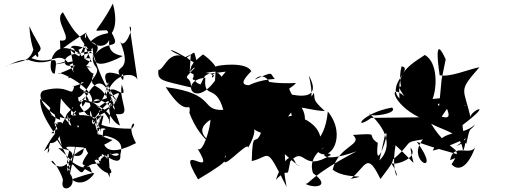

<svg xmlns="http://www.w3.org/2000/svg" viewBox="-20 -1006 2850 1080"><path d="M369 -641C538 -714 271 -605 466 -570L518 -573L483 -577C316 -629 460 -577 491 -678C422 -682 499 -664 310 -591C290 -618 549 -504 490 -407C464 -533 334 -554 477 -477C304 -321 383 -398 328 -307C345 -340 207 -298 365 -272C382 -298 325 -450 389 -278C254 -492 215 -363 318 -332C312 -464 345 -518 315 -472C323 -441 346 -422 467 -298C426 -350 394 -383 436 -542C497 -551 346 -504 398 -524C381 -444 380 -539 225 -497C160 -467 291 -300 408 -347C352 -345 423 -390 474 -483C343 -561 420 -497 411 -371C553 -378 445 -527 627 -390C568 -609 506 -534 470 -472C430 -410 565 -468 533 -336C398 -399 346 -294 400 -437C350 -380 475 -345 426 -410C334 -250 287 -294 271 -359C259 -362 289 -359 327 -187C267 -298 208 -352 205 -450C370 -328 237 -299 305 -314C249 -199 357 -225 374 -32C395 -121 421 -250 413 -230C406 -322 332 -358 227 -155C297 -222 219 -72 262 -201C330 -197 338 -329 268 -257C351 -262 311 -182 448 -181C598 -86 608 -137 563 -120C483 -196 502 -277 622 -289C542 -188 478 -243 502 -259C548 -345 557 -183 483 -348C368 -207 446 -223 412 -306C324 -278 501 -330 381 -265C480 -267 412 -137 389 -251C438 -167 348 -5 270 -96C271 -130 344 2 333 12C315 91 428 47 374 -30C374 -70 325 -65 397 -82C358 -133 305 -175 308 -174C394 -159 401 -155 372 -63C306 58 372 -4 499 -32C465 -124 502 -3 361 -113C497 38 392 -79 549 -93C424 -82 424 -63 510 -30C446 66 315 27 370 -161C303 -200 456 -169 498 -176C388 -29 468 -91 557 -87C531 -53 512 -206 586 -109C579 -87 589 -270 598 -8L549 -104C675 -10 562 -4 512 -103C560 -128 594 -181 510 -183C543 -309 499 -315 491 -383C477 -363 481 -281 721 -282C766 -333 678 -322 745 -201C649 -152 538 -122 561 -274C470 -226 504 -150 439 -265C469 -145 442 -118 393 -132C534 -238 472 -129 614 -219C579 -221 447 -307 458 -228C545 -146 665 -49 657 -136C667 -181 680 -233 512 -253C548 -220 505 -257 555 -358C427 -252 419 -123 573 -92C494 -92 608 -161 606 -137C701 -170 617 -57 535 -223C566 -249 609 -303 528 -277C500 -419 546 -290 637 -463C596 -350 427 -367 618 -452C494 -354 468 -257 548 -365C511 -207 447 -166 501 -335C583 -215 498 -342 562 -356C516 -167 590 -316 470 -361C342 -484 524 -468 593 -333C598 -244 599 -420 601 -501C636 -518 700 -433 665 -529C643 -427 747 -334 597 -372C578 -490 622 -406 655 -300C590 -328 617 -400 461 -432C421 -365 469 -460 403 -429C513 -461 525 -386 562 -460C640 -631 518 -493 615 -406C702 -575 614 -406 423 -437C405 -539 387 -356 502 -561C564 -644 488 -610 504 -704C523 -645 564 -511 639 -434C563 -554 530 -628 655 -585C684 -504 676 -632 662 -571C604 -651 736 -579 655 -775C678 -717 739 -860 709 -856L753 -557C743 -597 627 -613 575 -467C532 -544 474 -504 507 -594C477 -582 416 -747 420 -725C505 -766 491 -805 598 -821C609 -727 495 -722 466 -819C456 -654 321 -639 497 -626C493 -616 467 -675 361 -566C447 -581 408 -597 500 -738C513 -678 483 -595 671 -691C544 -712 623 -805 579 -836C483 -835 519 -802 615 -986C666 -799 552 -779 597 -841C674 -711 590 -791 516 -703C576 -786 419 -760 467 -824C284 -713 327 -699 317 -778C411 -767 273 -893 334 -937C448 -729 407 -887 496 -656C286 -742 418 -765 401 -701L501 -722C314 -786 395 -730 394 -598C323 -759 289 -626 157 -679C239 -748 214 -708 145 -859C156 -668 231 -636 175 -756C152 -633 84 -676 8 -629C155 -709 143 -639 133 -672C270 -613 313 -742 288 -592C240 -585 257 -823 434 -700C322 -723 296 -578 458 -661C434 -767 515 -763 432 -792C557 -599 527 -783 409 -664L269 -640L343 -658Z M1082 -641C1018 -486 1205 -545 1102 -518C1143 -599 1114 -585 1250 -603C1133 -467 1309 -568 1122 -700C1007 -610 1064 -597 1109 -657C975 -523 1054 -605 1055 -514C890 -554 865 -550 871 -612C909 -615 926 -745 1048 -673C897 -727 909 -761 1070 -655C981 -518 1220 -644 1212 -587C1082 -367 975 -553 1135 -569C1124 -441 1194 -541 1236 -388C1103 -382 1201 -479 912 -516C1034 -325 1050 -452 1047 -374C1030 -412 1079 -244 1184 -187C1177 -207 1052 -260 1164 -333C1162 -280 1120 -142 1092 -169C1208 23 952 -237 1094 3C1323 -132 1219 -102 1252 -134C1198 -7 1374 -219 1376 -176C1462 -326 1348 -295 1448 -259C1416 -175 1401 -288 1396 -100C1505 -124 1470 -197 1592 45C1563 -115 1591 -35 1582 -139C1687 -43 1671 -76 1646 -81C1614 -182 1552 -59 1532 5C1616 -83 1589 22 1613 -99C1700 -189 1675 -31 1842 -135C1792 -173 1753 -71 1986 -155C1725 -19 1719 32 1698 28C1745 55 1848 46 1741 -32C1698 -152 1878 -212 1766 -154C1839 -87 1934 -243 1824 -379C1805 -173 1691 -205 1783 -200C1800 -333 1575 -398 1580 -321C1660 -444 1658 -390 1807 -381C1739 -445 1752 -441 1746 -484C1664 -367 1769 -384 1717 -581C1763 -499 1748 -444 1602 -478C1637 -263 1598 -403 1687 -281C1727 -422 1612 -425 1600 -539C1503 -507 1519 -439 1595 -384C1522 -490 1609 -495 1645 -539C1520 -534 1493 -548 1454 -551C1541 -487 1473 -623 1414 -559C1528 -609 1494 -593 1526 -562C1351 -552 1264 -445 1489 -535C1361 -521 1303 -513 1393 -605C1369 -661 1201 -640 1193 -631C1192 -499 1163 -483 1271 -455C1207 -716 1144 -524 1185 -581C1075 -638 1017 -514 1111 -573C1043 -785 1120 -699 956 -649L1053 -700L1047 -598Z M2474 -489C2440 -456 2563 -320 2464 -350C2527 -441 2554 -468 2413 -449C2437 -507 2446 -652 2370 -697C2241 -615 2218 -582 2227 -452C2152 -528 2308 -621 2239 -633C2201 -499 2309 -372 2241 -514C2241 -514 2194 -552 2254 -465C2161 -545 2188 -419 2338 -346L2069 -343C1960 -266 2012 -370 2185 -401C2226 -367 2052 -342 2058 -368C2245 -193 2103 -99 2114 -102L2147 -254C2181 -284 2083 -4 2105 -202C2032 -249 2131 -258 1965 -247C2027 -190 1886 -190 1851 -52C1921 6 2081 -26 1953 0C2041 -72 2043 -157 2120 1C2189 -90 2223 -133 2146 -107C2135 -159 2136 -40 2182 -87C2254 29 2172 2 2205 -189C2345 -62 2302 -61 2289 -175C2347 -116 2173 -61 2177 -97C2318 -214 2236 -202 2359 -222C2257 -99 2476 -3 2325 -208C2552 -127 2615 -145 2512 -105C2530 -206 2623 -126 2653 -178C2600 -34 2542 -55 2520 -82C2596 -195 2514 -130 2405 -310C2493 -263 2571 -264 2585 -156C2618 -241 2565 -212 2603 -198C2626 -306 2620 -260 2653 -306C2567 -229 2474 -294 2414 -159C2554 -189 2675 -280 2547 -184C2641 -222 2549 -244 2595 -415C2625 -410 2539 -429 2516 -294L2576 -298C2782 -454 2606 -376 2628 -340C2589 -517 2553 -486 2677 -628C2608 -614 2511 -570 2453 -583C2419 -818 2471 -708 2487 -672L2464 -559L2450 -409L2442 -418L2490 -453Z"/></svg>

Font: CISF Camouflage Kit
Style: Mdz
Weight: 400
Designer: Robert Jablonski, Jasper
Foundry: Cannot Into Space Fonts
Version: Version 1.270